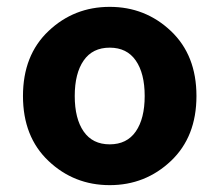

<svg xmlns="http://www.w3.org/2000/svg" viewBox="-20 -528 640 560"><path d="M478.5 -58.5Q404 12 300 12Q196 12 121.5 -58.5Q47 -129 47 -248Q47 -367 121.5 -437.5Q196 -508 300 -508Q404 -508 478.5 -437.5Q553 -367 553 -248Q553 -129 478.5 -58.5ZM224 -144.5Q250 -107 300 -107Q350 -107 376 -144.5Q402 -182 402 -248Q402 -314 376 -351.5Q350 -389 300 -389Q250 -389 224 -351.5Q198 -314 198 -248Q198 -182 224 -144.5Z"/></svg>

Font: TypoPRO Source Code Pro
Style: Bold
Weight: 700
Monospace: yes
Designer: Paul D. Hunt, Teo Tuominen
Foundry: Adobe Systems Incorporated
Version: Version 2.010;PS 1.0;hotconv 1.0.84;makeotf.lib2.5.63406